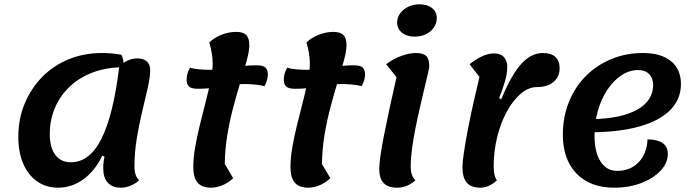

<svg xmlns="http://www.w3.org/2000/svg" viewBox="-20 -846 3218 891"><path d="M249 25Q194 25 152.5 -4Q111 -33 88 -86Q65 -139 65 -210Q65 -294 94.5 -365Q124 -436 176 -489Q228 -542 299 -571Q370 -600 454 -600Q498 -600 543 -592Q549 -581 552 -566Q555 -551 555 -534Q476 -534 412.5 -510.5Q349 -487 304 -444.5Q259 -402 235 -345.5Q211 -289 211 -224Q211 -162 236.5 -127.5Q262 -93 309 -93Q396 -93 451 -202.5Q506 -312 533 -534Q549 -554 571 -564.5Q593 -575 618 -575Q646 -575 661.5 -561Q677 -547 677 -520Q677 -489 666 -440Q655 -391 640.5 -331Q626 -271 615 -205Q604 -139 604 -73Q604 -29 626 -9Q606 8 584 16.5Q562 25 540 25Q501 25 480 1.5Q459 -22 459 -66Q459 -78 460.5 -91.5Q462 -105 465 -119L455 -124Q421 -53 367 -14Q313 25 249 25Z M959 25Q937 25 918.5 17.5Q900 10 888.5 -11Q877 -32 877 -73Q877 -114 886 -165Q895 -216 908.5 -270.5Q922 -325 935.5 -377.5Q949 -430 958 -475Q967 -520 967 -551Q967 -573 963 -598Q959 -623 951 -649Q974 -671 1007.5 -684.5Q1041 -698 1076 -698Q1108 -698 1122.5 -683.5Q1137 -669 1137 -636Q1137 -610 1125.5 -567.5Q1114 -525 1097.5 -471Q1081 -417 1064 -354Q1047 -291 1035.5 -223Q1024 -155 1023 -85L1062 -19Q1039 3 1011.5 14Q984 25 959 25ZM900 -434Q869 -434 857.5 -444Q846 -454 846 -477Q846 -489 849.5 -503Q853 -517 862 -532Q880 -526 906 -524Q932 -522 954 -522Q1008 -522 1062 -532.5Q1116 -543 1170 -543Q1201 -543 1212 -532.5Q1223 -522 1223 -499Q1223 -488 1219 -474Q1215 -460 1207 -446Q1190 -451 1164 -453.5Q1138 -456 1117 -456Q1064 -456 1009 -445Q954 -434 900 -434Z M1410 25Q1388 25 1369.5 17.5Q1351 10 1339.5 -11Q1328 -32 1328 -73Q1328 -114 1337 -165Q1346 -216 1359.5 -270.5Q1373 -325 1386.5 -377.5Q1400 -430 1409 -475Q1418 -520 1418 -551Q1418 -573 1414 -598Q1410 -623 1402 -649Q1425 -671 1458.5 -684.5Q1492 -698 1527 -698Q1559 -698 1573.5 -683.5Q1588 -669 1588 -636Q1588 -610 1576.5 -567.5Q1565 -525 1548.5 -471Q1532 -417 1515 -354Q1498 -291 1486.5 -223Q1475 -155 1474 -85L1513 -19Q1490 3 1462.5 14Q1435 25 1410 25ZM1351 -434Q1320 -434 1308.5 -444Q1297 -454 1297 -477Q1297 -489 1300.5 -503Q1304 -517 1313 -532Q1331 -526 1357 -524Q1383 -522 1405 -522Q1459 -522 1513 -532.5Q1567 -543 1621 -543Q1652 -543 1663 -532.5Q1674 -522 1674 -499Q1674 -488 1670 -474Q1666 -460 1658 -446Q1641 -451 1615 -453.5Q1589 -456 1568 -456Q1515 -456 1460 -445Q1405 -434 1351 -434Z M1824 25Q1781 25 1760.5 3.5Q1740 -18 1740 -62Q1740 -83 1745 -119.5Q1750 -156 1760 -208Q1770 -260 1785 -330Q1800 -400 1820 -488L1772 -548Q1803 -572 1841 -586Q1879 -600 1911 -600Q1944 -600 1958 -586Q1972 -572 1972 -539Q1972 -531 1965.5 -503.5Q1959 -476 1949.5 -436Q1940 -396 1929 -348.5Q1918 -301 1908 -251Q1898 -201 1892 -155.5Q1886 -110 1886 -73Q1886 -51 1891.5 -35Q1897 -19 1908 -9Q1868 25 1824 25ZM1904 -676Q1868 -676 1845.5 -694Q1823 -712 1823 -741Q1823 -766 1837.5 -785Q1852 -804 1875.5 -815Q1899 -826 1926 -826Q1963 -826 1985 -808.5Q2007 -791 2007 -762Q2007 -738 1993 -718Q1979 -698 1956 -687Q1933 -676 1904 -676Z M2209 25Q2166 25 2146 1.5Q2126 -22 2126 -71Q2126 -91 2132.5 -136Q2139 -181 2150.5 -241.5Q2162 -302 2176.5 -366.5Q2191 -431 2205 -489L2159 -548Q2187 -570 2215.5 -584Q2244 -598 2272 -598Q2305 -598 2319.5 -580Q2334 -562 2334 -537Q2334 -503 2323 -467Q2312 -431 2296 -390L2306 -385Q2335 -456 2365 -504Q2395 -552 2428.5 -576Q2462 -600 2500 -600Q2537 -600 2557 -582Q2577 -564 2577 -529Q2577 -490 2549 -466Q2521 -442 2472 -442Q2433 -442 2397 -411.5Q2361 -381 2332.5 -329Q2304 -277 2287.5 -211Q2271 -145 2271 -73Q2271 -29 2286 -9Q2249 25 2209 25Z M2830 25Q2719 25 2655.5 -40.5Q2592 -106 2592 -221Q2592 -303 2620 -372.5Q2648 -442 2698 -492.5Q2748 -543 2816 -571.5Q2884 -600 2964 -600Q3047 -600 3093.5 -562.5Q3140 -525 3140 -456Q3140 -385 3089.5 -334.5Q3039 -284 2943.5 -258Q2848 -232 2713 -232L2725 -293Q2861 -295 2936 -336.5Q3011 -378 3011 -452Q3011 -483 2992.5 -502Q2974 -521 2942 -521Q2901 -521 2864.5 -497Q2828 -473 2799.5 -431Q2771 -389 2755 -333.5Q2739 -278 2739 -216Q2739 -140 2767 -96.5Q2795 -53 2844 -53Q2905 -53 2943.5 -93Q2982 -133 2985 -199Q3030 -199 3054.5 -182.5Q3079 -166 3079 -131Q3079 -90 3046 -54.5Q3013 -19 2957 3Q2901 25 2830 25Z"/></svg>

Font: Lemonada Medium
Style: Regular
Weight: 500
Designer: Mohamed Gaber (Arabic), Eduardo Tunni (Latin)
Foundry: Kief Type Foundry
Version: Version 4.004; ttfautohint (v1.8.2)